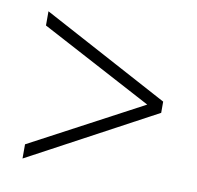

<svg xmlns="http://www.w3.org/2000/svg" viewBox="-54 -575 520 506"><g transform="rotate(10 205.5 -322.0)"><path d="M37 -163V-125L376 -307V-337L37 -519V-481L336 -322Z"/></g></svg>

Font: Noto Sans Devanagari UI ExtraCondensed ExtraLight
Style: Regular
Weight: 200
Width: 2
Designer: Jelle Bosma - Monotype Design Team
Foundry: Monotype Imaging Inc.
Version: Version 2.004